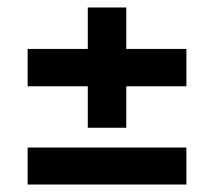

<svg xmlns="http://www.w3.org/2000/svg" viewBox="-20 -550 573 514"><path d="M54 -319V-419H479V-319ZM54 -56V-155H479V-56ZM215 -208V-530H318V-208Z"/></svg>

Font: Radio Canada Big Medium
Style: Regular
Weight: 500
Designer: Étienne Aubert Bonn
Foundry: Coppers and Brasses
Version: Version 1.001